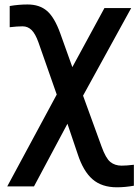

<svg xmlns="http://www.w3.org/2000/svg" viewBox="-20 -586 611 841"><path d="M22.5 -466.8V-559.6Q61.5 -566.4 100.6 -566.4Q153.3 -566.4 186 -538.1Q218.8 -509.8 244.1 -439.5L296.9 -292L437.5 -550.8H554.7L343.8 -167L424.8 55.7Q443.4 107.4 463.4 123.5Q483.4 139.6 512.7 139.6Q533.2 139.6 566.4 135.7V227.5Q527.3 234.4 492.2 234.4Q425.8 234.4 385.3 199.2Q344.7 164.1 320.3 88.9L275.4 -43.9L128.9 230.5H11.7L228.5 -171.9L148.4 -400.4Q134.8 -438.5 118.2 -454.6Q101.6 -470.7 79.1 -470.7Q55.7 -470.7 22.5 -466.8Z"/></svg>

Font: Gothic A1 SemiBold
Style: Regular
Weight: 600
Version: Version 2.50